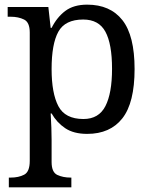

<svg xmlns="http://www.w3.org/2000/svg" viewBox="-20 -566 654 826"><path d="M18 240V198H26Q60 198 84 185.5Q108 173 108 126V-426Q108 -470 83.5 -482Q59 -494 26 -494H13V-536H188L198 -446H202Q225 -492 261 -519Q297 -546 355 -546Q454 -546 506.5 -479.5Q559 -413 559 -269Q559 -124 506.5 -57Q454 10 355 10Q297 10 260.5 -14.5Q224 -39 202 -78H198Q200 -49 201 -16.5Q202 16 202 35V131Q202 175 226.5 186.5Q251 198 284 198H287V240ZM339 -54Q405 -54 433.5 -109.5Q462 -165 462 -270Q462 -377 433.5 -429.5Q405 -482 338 -482Q260 -482 231 -429.5Q202 -377 202 -269Q202 -165 231 -109.5Q260 -54 339 -54Z"/></svg>

Font: Noto Serif Old Uyghur
Style: Regular
Weight: 400
Designer: Lewis McGuffie
Foundry: Google LLC
Version: Version 1.003; ttfautohint (v1.8.4.7-5d5b)